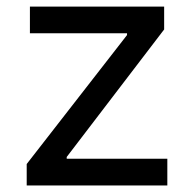

<svg xmlns="http://www.w3.org/2000/svg" viewBox="-20 -566 592 586"><path d="M61.5 0V-65.4L367.7 -459V-464.4H71.3V-545.9H481V-476.1L183.6 -86.9V-81.5H490.7V0Z"/></svg>

Font: Inter
Style: Regular
Weight: 400
Designer: Rasmus Andersson
Foundry: rsms
Version: Version 4.001;git-9221beed3